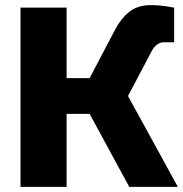

<svg xmlns="http://www.w3.org/2000/svg" viewBox="-20 -730 715 750"><path d="M60.1 0V-700.2H240.2V-424.8H330.1L430.2 -615.2Q452.1 -657.2 484.6 -683.6Q517.1 -710 569.8 -710Q586.9 -710 603 -708.5Q619.1 -707 631.8 -705.1Q647 -702.1 660.2 -700.2V-564.9H620.1Q605 -564.9 593 -555.4Q581.1 -545.9 575.2 -535.2L480 -355L674.8 0H484.9L330.1 -285.2H240.2V0Z"/></svg>

Font: Russo One
Style: Regular
Weight: 400
Designer: Jovanny lemonad
Foundry: Jovanny Lemonad
Version: Version 1.000